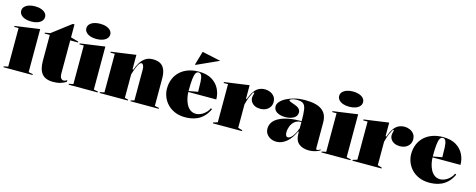

<svg xmlns="http://www.w3.org/2000/svg" viewBox="-34 -1432 5286 2134"><g transform="rotate(15 2609.0 -365.0)"><path d="M175 -570Q135 -570 104 -581Q73 -592 55.5 -612Q38 -632 38 -658Q38 -684 55.5 -703.5Q73 -723 104 -734Q135 -745 175 -745Q216 -745 247 -734Q278 -723 295.5 -703.5Q313 -684 313 -658Q313 -632 295.5 -612Q278 -592 247 -581Q216 -570 175 -570ZM10 0V-10L60 -20V-464H10V-475L295 -515V-20L345 -10V0Z M585 15Q494 15 454.5 -34.5Q415 -84 415 -181V-480H355V-490L415 -500L630 -664H650V-515L740 -490V-480H650V-100Q650 -63 662.5 -46.5Q675 -30 693 -30Q703 -30 713 -34Q723 -38 733 -45V-25Q719 -16 702 -8.5Q685 -1 666.5 4.5Q648 10 627.5 12.5Q607 15 585 15Z M925 -570Q885 -570 854 -581Q823 -592 805.5 -612Q788 -632 788 -658Q788 -684 805.5 -703.5Q823 -723 854 -734Q885 -745 925 -745Q966 -745 997 -734Q1028 -723 1045.5 -703.5Q1063 -684 1063 -658Q1063 -632 1045.5 -612Q1028 -592 997 -581Q966 -570 925 -570ZM760 0V-10L810 -20V-464H760V-475L1045 -515V-20L1095 -10V0Z M1797 -10V0H1472V-10L1512 -20V-375Q1512 -406 1503 -423Q1494 -440 1482 -440Q1468 -440 1454.5 -420Q1441 -400 1430 -372.5Q1419 -345 1411.5 -321.5Q1404 -298 1402 -290V-20L1442 -10V0H1117V-10L1167 -20V-464H1117V-475L1402 -515V-352L1410 -344Q1427 -392 1451 -431Q1475 -470 1509.5 -492.5Q1544 -515 1594 -515Q1640 -515 1670 -501Q1700 -487 1716.5 -462.5Q1733 -438 1740 -406.5Q1747 -375 1747 -340V-20Z M2122 -515Q2215 -515 2273.5 -479Q2332 -443 2360 -386.5Q2388 -330 2388 -266H2062V-276L2171 -296Q2171 -364 2168.5 -410.5Q2166 -457 2155.5 -481Q2145 -505 2121 -505Q2101 -505 2089 -484Q2077 -463 2071.5 -413.5Q2066 -364 2066 -276Q2066 -239 2074 -200Q2082 -161 2099 -127.5Q2116 -94 2143.5 -73.5Q2171 -53 2210 -53Q2228 -53 2249.5 -60Q2271 -67 2291.5 -81Q2312 -95 2329 -114Q2346 -133 2356 -157L2370 -148Q2343 -92 2309 -59.5Q2275 -27 2238 -11Q2201 5 2166.5 10Q2132 15 2104 15Q2035 15 1983 -7.5Q1931 -30 1896.5 -67Q1862 -104 1844.5 -149.5Q1827 -195 1827 -240Q1827 -305 1849 -356Q1871 -407 1910.5 -442.5Q1950 -478 2004 -496.5Q2058 -515 2122 -515ZM2065 -577 2059 -581 2105 -738 2319 -692Z M2420 0V-10L2470 -25V-464H2420V-475L2705 -515V-362L2713 -354Q2724 -385 2736.5 -411Q2749 -437 2762 -453Q2784 -484 2814.5 -499.5Q2845 -515 2885 -515Q2914 -515 2943 -503Q2972 -491 2991.5 -466Q3011 -441 3011 -402Q3011 -370 2995 -345Q2979 -320 2950.5 -306Q2922 -292 2884 -292Q2850 -292 2823.5 -304.5Q2797 -317 2782 -339Q2767 -361 2767 -389Q2767 -401 2769.5 -410.5Q2772 -420 2774.5 -428.5Q2777 -437 2777 -443Q2777 -450 2773 -450Q2767 -450 2758 -435Q2749 -420 2732 -381Q2726 -366 2719 -343.5Q2712 -321 2705 -295V-25L2755 -10V0Z M3342 -515Q3410 -515 3459 -503.5Q3508 -492 3540 -468Q3572 -444 3587 -408.5Q3602 -373 3602 -325V-32Q3602 -25 3604.5 -19.5Q3607 -14 3614 -14Q3620 -14 3630 -18Q3640 -22 3654 -30V-20Q3640 -10 3619 -2Q3598 6 3574 10.5Q3550 15 3527 15Q3455 15 3411 -20.5Q3367 -56 3367 -140Q3367 -142 3367 -143.5Q3367 -145 3367 -147.5Q3367 -150 3367 -154L3360 -160Q3342 -119 3319.5 -86.5Q3297 -54 3270.5 -31.5Q3244 -9 3215 3Q3186 15 3155 15Q3116 15 3086 0Q3056 -15 3038.5 -41Q3021 -67 3021 -101Q3021 -185 3112.5 -232Q3204 -279 3367 -279Q3367 -366 3359.5 -412.5Q3352 -459 3328.5 -476.5Q3305 -494 3257 -494Q3233 -494 3214.5 -489.5Q3196 -485 3185.5 -479Q3175 -473 3175 -469Q3175 -463 3189 -456Q3203 -449 3240 -437Q3313 -413 3313 -364Q3313 -321 3274.5 -298Q3236 -275 3177 -275Q3119 -275 3081.5 -298Q3044 -321 3044 -364Q3044 -392 3068 -419Q3092 -446 3134 -467.5Q3176 -489 3229.5 -502Q3283 -515 3342 -515ZM3367 -269Q3319 -269 3290 -244Q3261 -219 3248 -184Q3235 -149 3235 -119Q3235 -101 3238.5 -89Q3242 -77 3248.5 -71Q3255 -65 3265 -65Q3275 -65 3287 -72Q3299 -79 3312.5 -94.5Q3326 -110 3340 -135.5Q3354 -161 3367 -198Z M3834 -570Q3794 -570 3763 -581Q3732 -592 3714.5 -612Q3697 -632 3697 -658Q3697 -684 3714.5 -703.5Q3732 -723 3763 -734Q3794 -745 3834 -745Q3875 -745 3906 -734Q3937 -723 3954.5 -703.5Q3972 -684 3972 -658Q3972 -632 3954.5 -612Q3937 -592 3906 -581Q3875 -570 3834 -570ZM3669 0V-10L3719 -20V-464H3669V-475L3954 -515V-20L4004 -10V0Z M4026 0V-10L4076 -25V-464H4026V-475L4311 -515V-362L4319 -354Q4330 -385 4342.5 -411Q4355 -437 4368 -453Q4390 -484 4420.5 -499.5Q4451 -515 4491 -515Q4520 -515 4549 -503Q4578 -491 4597.5 -466Q4617 -441 4617 -402Q4617 -370 4601 -345Q4585 -320 4556.5 -306Q4528 -292 4490 -292Q4456 -292 4429.5 -304.5Q4403 -317 4388 -339Q4373 -361 4373 -389Q4373 -401 4375.5 -410.5Q4378 -420 4380.5 -428.5Q4383 -437 4383 -443Q4383 -450 4379 -450Q4373 -450 4364 -435Q4355 -420 4338 -381Q4332 -366 4325 -343.5Q4318 -321 4311 -295V-25L4361 -10V0Z M4932 -515Q5025 -515 5083.5 -479Q5142 -443 5170 -386.5Q5198 -330 5198 -266H4872V-276L4981 -296Q4981 -364 4978.5 -410.5Q4976 -457 4965.5 -481Q4955 -505 4931 -505Q4911 -505 4899 -484Q4887 -463 4881.5 -413.5Q4876 -364 4876 -276Q4876 -239 4884 -200Q4892 -161 4909 -127.5Q4926 -94 4953.5 -73.5Q4981 -53 5020 -53Q5038 -53 5059.5 -60Q5081 -67 5101.5 -81Q5122 -95 5139 -114Q5156 -133 5166 -157L5180 -148Q5153 -92 5119 -59.5Q5085 -27 5048 -11Q5011 5 4976.5 10Q4942 15 4914 15Q4845 15 4793 -7.5Q4741 -30 4706.5 -67Q4672 -104 4654.5 -149.5Q4637 -195 4637 -240Q4637 -305 4659 -356Q4681 -407 4720.5 -442.5Q4760 -478 4814 -496.5Q4868 -515 4932 -515Z"/></g></svg>

Font: Kalnia Thin
Style: Bold
Weight: 700
Version: Version 1.105